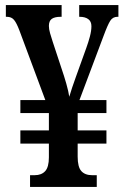

<svg xmlns="http://www.w3.org/2000/svg" viewBox="-20 -734 491 754"><path d="M98 0V-46H116Q143 -46 157.5 -62Q172 -78 172 -116V-170H60V-222H172V-290H60V-341H158L56 -615Q45 -644 35 -656Q25 -668 7 -668H3V-714H222V-668H218Q195 -668 183.5 -660Q172 -652 172 -632Q172 -620 176.5 -604Q181 -588 187 -570L221 -467Q232 -435 240.5 -405Q249 -375 252 -354Q262 -388 278 -432L319 -546Q327 -568 333 -590.5Q339 -613 339 -631Q339 -650 326.5 -659Q314 -668 293 -668H291V-714H445V-668H441Q423 -668 413 -652.5Q403 -637 386 -591L292 -341H398V-290H285V-222H398V-170H285V-119Q285 -78 299.5 -62Q314 -46 342 -46H360V0Z"/></svg>

Font: Noto Serif Ethiopic ExtraCondensed SemiBold
Style: Regular
Weight: 600
Width: 2
Designer: Monotype Design Team
Foundry: Monotype Imaging Inc.
Version: Version 2.102; ttfautohint (v1.8.4.7-5d5b)